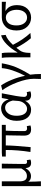

<svg xmlns="http://www.w3.org/2000/svg" viewBox="1404 -2002 796 3645"><g transform="rotate(-90 1802.5 -179.0)"><path d="M91.8 199.2V-543H182.6V-210Q182.6 -137.7 206.5 -102.1Q230.5 -66.4 283.2 -66.4Q325.2 -66.4 358.4 -87.9Q391.6 -109.4 426.8 -170.9V-543H518.6Q517.6 -493.2 516.1 -401.4Q514.6 -309.6 513.7 -236.8Q512.7 -164.1 512.7 -106.4Q512.7 -63.5 552.7 -63.5Q566.4 -63.5 585 -69.3L596.7 0Q571.3 12.7 533.2 12.7Q487.3 12.7 463.4 -12.2Q439.5 -37.1 434.6 -91.8H432.6Q374 10.7 281.2 10.7Q208 10.7 175.8 -41Q176.8 105.5 183.6 199.2Z M1168.9 12.7Q1107.4 12.7 1079.1 -21Q1050.8 -54.7 1050.8 -122.1Q1050.8 -148.4 1053.2 -276.4Q1055.7 -404.3 1056.6 -467.8H864.3Q864.3 -328.1 832 4.9L740.2 0Q778.3 -239.3 778.3 -467.8H653.3V-538.1L730.5 -543H1254.9V-467.8H1144.5Q1136.7 -326.2 1136.7 -116.2Q1136.7 -63.5 1187.5 -63.5Q1195.3 -63.5 1231.4 -68.4L1244.1 1Q1211.9 12.7 1168.9 12.7Z M1542 12.7Q1446.3 12.7 1389.2 -59.1Q1332 -130.9 1332 -261.7Q1332 -395.5 1401.9 -476.1Q1471.7 -556.6 1570.3 -556.6Q1626 -556.6 1670.9 -522Q1715.8 -487.3 1738.3 -414.1H1741.2L1764.6 -543H1854.5Q1786.1 -210 1786.1 -119.1Q1786.1 -92.8 1801.3 -78.1Q1816.4 -63.5 1839.8 -63.5Q1858.4 -63.5 1877 -70.3L1891.6 -1Q1860.4 12.7 1821.3 12.7Q1770.5 12.7 1741.7 -14.2Q1712.9 -41 1713.9 -96.7H1710Q1648.4 12.7 1542 12.7ZM1560.5 -63.5Q1615.2 -63.5 1659.2 -113.8Q1703.1 -164.1 1709 -232.4L1716.8 -335Q1679.7 -480.5 1580.1 -480.5Q1517.6 -480.5 1472.7 -422.4Q1427.7 -364.3 1427.7 -262.7Q1427.7 -168 1462.4 -115.7Q1497.1 -63.5 1560.5 -63.5Z M2126 199.2Q2129.9 150.4 2129.9 65.4Q2129.9 -66.4 2064 -244.1Q1998 -421.9 1913.1 -533.2L2003.9 -556.6Q2057.6 -482.4 2109.4 -356.4Q2161.1 -230.5 2184.6 -107.4H2189.5Q2317.4 -356.4 2332 -543H2423.8Q2401.4 -404.3 2354 -285.2Q2306.6 -166 2208 -4.9Q2220.7 89.8 2220.7 199.2Z M3000 0 2899.4 8.8Q2799.8 -107.4 2718.8 -266.6Q2716.8 -263.7 2696.8 -239.3Q2676.8 -214.8 2667 -200.2Q2624 -142.6 2622.1 -28.3V0H2537.1V-393.6Q2537.1 -490.2 2527.3 -543H2617.2Q2627 -501 2627 -416V-246.1H2630.9Q2699.2 -365.2 2785.2 -450.2Q2871.1 -535.2 2955.1 -556.6L2962.9 -469.7Q2876 -442.4 2774.4 -332Q2872.1 -137.7 3000 0Z M3046.9 -264.6Q3046.9 -400.4 3118.7 -471.7Q3190.4 -543 3294.9 -543H3591.8V-464.8Q3499 -472.7 3420.9 -473.6V-469.7Q3528.3 -409.2 3528.3 -253.9Q3528.3 -130.9 3460.9 -59.1Q3393.6 12.7 3291 12.7Q3188.5 12.7 3117.7 -61.5Q3046.9 -135.7 3046.9 -264.6ZM3292 -63.5Q3357.4 -63.5 3398.4 -117.2Q3439.5 -170.9 3439.5 -260.7Q3439.5 -346.7 3399.9 -406.7Q3360.4 -466.8 3293 -466.8Q3225.6 -466.8 3184.1 -415Q3142.6 -363.3 3142.6 -264.6Q3142.6 -172.9 3184.1 -118.2Q3225.6 -63.5 3292 -63.5Z"/></g></svg>

Font: GenYoGothic TW TTF Regular
Style: Regular
Weight: 400
Version: Version 1.300